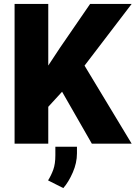

<svg xmlns="http://www.w3.org/2000/svg" viewBox="-20 -731 690 977"><path d="M447.3 0 295.9 -264.2 225.6 -187.5V0H54.2V-710.9H225.6V-397.5L285.2 -487.8L438.5 -710.9H649.9L410.2 -397L649.9 0ZM371.6 15.6V49.3Q371.6 98.1 350.3 146.7Q329.1 195.3 302.2 226.1L224.6 187Q240.7 161.1 251.2 132.1Q261.7 103 261.7 58.6V15.6Z"/></svg>

Font: Vazirmatn RD UI FD Black
Style: Regular
Weight: 900
Designer: Saber Rastikerdar
Foundry: Saber Rastikerdar
Version: Version 33.003